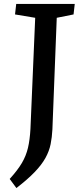

<svg xmlns="http://www.w3.org/2000/svg" viewBox="-20 -720 422 971"><path d="M158 -630 56 -647 62 -700H358L352 -647L267 -630L245 -65Q243 -26 236 9Q229 44 210 78.5Q191 113 155.5 150Q120 187 63 231L29 185Q69 141 90.5 104.5Q112 68 121.5 27.5Q131 -13 134 -68Z"/></svg>

Font: Literata 12pt Medium
Style: Italic
Weight: 500
Italic angle: -2°
Designer: Latin by Veronika Burian and Jose Scaglione. Greek by Irene Vlachou. Cyrillic by Vera Evstafieva
Foundry: TypeTogether
Version: Version 3.002